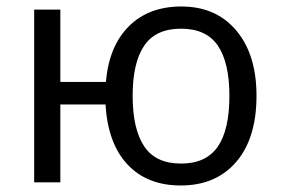

<svg xmlns="http://www.w3.org/2000/svg" viewBox="-20 -565 871 595"><path d="M774.9 -268.1Q774.9 -136.7 712.2 -63.5Q649.4 9.8 540 9.8Q436 9.8 375 -55.4Q314 -120.6 307.1 -241.2H167V0H85.9V-535.2H167V-311H308.1Q317.9 -422.4 379.4 -483.6Q440.9 -544.9 542 -544.9Q649.4 -544.9 712.2 -470.5Q774.9 -396 774.9 -268.1ZM391.1 -268.1Q391.1 -165 426.8 -111.6Q462.4 -58.1 541 -58.1Q618.2 -58.1 654.5 -110.1Q690.9 -162.1 690.9 -268.1Q690.9 -370.6 655.3 -423.3Q619.6 -476.1 541 -476.1Q462.4 -476.1 426.8 -423.3Q391.1 -370.6 391.1 -268.1Z"/></svg>

Font: HunimalSansv1.5
Style: Regular
Weight: 400
Foundry: Ascender Corporation
Version: Version 1.10